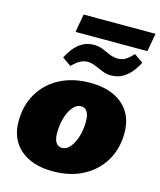

<svg xmlns="http://www.w3.org/2000/svg" viewBox="-131 -990 907 1091"><g transform="rotate(15 323.0 -444.0)"><path d="M284.7 8.8Q162.6 8.8 93 -51Q23.4 -110.8 23.4 -215.3Q23.4 -310.1 65.9 -381.3Q108.4 -452.6 184.3 -492.4Q260.3 -532.2 360.8 -532.2Q482.9 -532.2 552.5 -472.7Q622.1 -413.1 622.1 -308.1Q622.1 -213.9 579.6 -142.6Q537.1 -71.3 461.2 -31.2Q385.3 8.8 284.7 8.8ZM301.3 -133.3Q326.7 -133.3 347.4 -158Q368.2 -182.6 380.9 -223.6Q393.6 -264.6 393.6 -314Q393.6 -390.1 344.2 -390.1Q319.3 -390.1 298.3 -365.5Q277.3 -340.8 264.6 -299.8Q252 -258.8 252 -209.5Q252 -133.3 301.3 -133.3ZM204.6 -790 223.6 -897H646.5L627.4 -790ZM226.1 -595.2 174.3 -631.3Q188.5 -659.7 208.7 -685.8Q229 -711.9 258.3 -729Q287.6 -746.1 327.1 -746.1Q354.5 -746.1 378.4 -736.1Q402.3 -726.1 426 -715.8Q449.7 -705.6 476.1 -705.6Q501 -705.6 519.8 -717Q538.6 -728.5 564 -755.4L616.7 -718.8Q603 -691.4 582 -664.8Q561 -638.2 531.5 -620.6Q502 -603 462.4 -603Q436 -603 410.9 -613.3Q385.7 -623.5 362.3 -633.5Q338.9 -643.6 316.4 -643.6Q296.9 -643.6 276.6 -634.5Q256.3 -625.5 226.1 -595.2Z"/></g></svg>

Font: Bevan
Style: Italic
Weight: 400
Italic angle: -10°
Designer: Vernon Adams
Foundry: Vernon Adams
Version: Version 2.100; ttfautohint (v1.8.3)